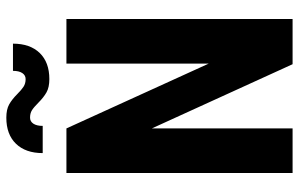

<svg xmlns="http://www.w3.org/2000/svg" viewBox="-189 -756 945 607"><g transform="rotate(-90 283.5 -452.5)"><path d="M386 -265V-715H527V0H384L181 -445V0H40V-715H181ZM449 -884Q449 -830 419.5 -799.5Q390 -769 337 -769Q311 -769 295 -778Q279 -787 262 -804Q248 -818 238.5 -824Q229 -830 215 -830Q203 -830 196 -819.5Q189 -809 189 -790H103Q103 -844 132.5 -874.5Q162 -905 215 -905Q241 -905 257 -896Q273 -887 290 -870Q303 -857 313 -850.5Q323 -844 337 -844Q349 -844 356 -854.5Q363 -865 363 -884Z"/></g></svg>

Font: Akshar SemiBold
Style: Regular
Weight: 600
Designer: Tall Chai
Foundry: Tall Chai
Version: Version 1.000